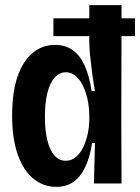

<svg xmlns="http://www.w3.org/2000/svg" viewBox="-20 -711 543 744"><path d="M187 -640H503V-571H187ZM198 13Q148 13 109.5 -18.5Q71 -50 49 -111.5Q27 -173 27 -263Q27 -354 48 -414.5Q69 -475 106.5 -506Q144 -537 193 -537Q233 -537 261.5 -517Q290 -497 308 -457Q326 -417 335 -358H348Q341 -397 336.5 -432Q332 -467 329 -497Q326 -527 326 -550V-691H451L450 -238L451 0H344L348 -157H337Q328 -100 309.5 -62Q291 -24 263.5 -5.5Q236 13 198 13ZM235 -88Q257 -88 274 -102.5Q291 -117 302.5 -140.5Q314 -164 320 -192.5Q326 -221 326 -249V-263Q326 -285 322.5 -308.5Q319 -332 311.5 -354Q304 -376 293 -393.5Q282 -411 267.5 -421Q253 -431 235 -431Q211 -431 192.5 -411Q174 -391 164 -352.5Q154 -314 154 -258Q154 -205 163.5 -167Q173 -129 191 -108.5Q209 -88 235 -88Z"/></svg>

Font: Bricolage Grotesque 72pt SemiCondensed SemiBold
Style: Regular
Weight: 600
Width: 4
Designer: Mathieu Triay
Foundry: Atelier Triay
Version: Version 1.001;gftools[0.9.33.dev8+g029e19f]